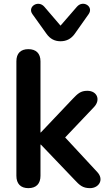

<svg xmlns="http://www.w3.org/2000/svg" viewBox="-20 -968 576 996"><path d="M294 -754C324 -754 349 -766 368 -793L440 -895C467 -934 411 -970 379 -933L294 -835L210 -933C178 -970 121 -933 148 -895L221 -793C240 -766 264 -754 294 -754ZM127 8C168 8 190 -15 190 -56V-218H192L366 -36C393 -7 409 8 447 8C493 8 521 -36 485 -75L318 -255L468 -413C503 -450 484 -497 433 -497C398 -497 383 -482 357 -455L192 -281H190V-650C190 -691 167 -713 127 -713C87 -713 65 -691 65 -650V-56C65 -15 87 8 127 8Z"/></svg>

Font: Nunito
Style: Bold
Weight: 700
Designer: Vernon Adams
Foundry: Vernon Adams
Version: Version 3.602